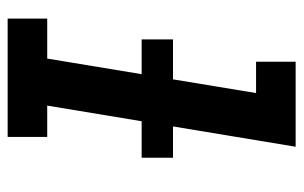

<svg xmlns="http://www.w3.org/2000/svg" viewBox="-162 -612 775 490"><g transform="rotate(90 225.0 -367.5)"><path d="M28 0V-101H130L218 -634H138V-735H355L250 -101H330V0ZM81 -342V-422H383V-342Z"/></g></svg>

Font: Iosevka Etoile Oblique
Style: Bold
Weight: 700
Italic angle: -9°
Designer: Belleve Invis
Foundry: Belleve Invis
Version: Version 15.5.2; ttfautohint (v1.8.4)